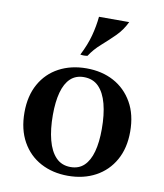

<svg xmlns="http://www.w3.org/2000/svg" viewBox="-81 -764 720 845"><g transform="rotate(10 279.0 -341.5)"><path d="M274 -425Q238 -425 214.5 -403Q191 -381 179.5 -339Q168 -297 168 -237Q168 -174 180.5 -126Q193 -78 218.5 -51.5Q244 -25 284 -25L279 15Q211 15 157.5 -13.5Q104 -42 73.5 -96.5Q43 -151 43 -227Q43 -301 73 -354.5Q103 -408 156.5 -436.5Q210 -465 279 -465ZM284 -25Q321 -25 344.5 -47.5Q368 -70 379.5 -112Q391 -154 391 -213Q391 -278 378.5 -325.5Q366 -373 340.5 -399Q315 -425 274 -425L279 -465Q348 -465 401 -436.5Q454 -408 485 -354Q516 -300 516 -223Q516 -150 486 -96.5Q456 -43 402.5 -14Q349 15 279 15ZM428 -698Q410 -660 381 -631.5Q352 -603 322.5 -577Q293 -551 273 -520Q257 -517 241 -520Q266 -569 277.5 -612.5Q289 -656 293 -698Z"/></g></svg>

Font: Poltawski Nowy SemiBold
Style: Regular
Weight: 600
Version: Version 1.001;gftools[0.9.25]